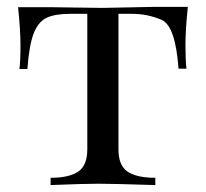

<svg xmlns="http://www.w3.org/2000/svg" viewBox="-20 -534 594 554"><path d="M518.1 -335.9H495.1Q486.3 -459.5 446 -476.8Q405.8 -494.1 360.8 -494.1H321.8V-103Q321.8 -56.6 348.1 -38.8Q374.5 -21 428.2 -21V0Q303.7 -3.9 263.7 -3.9Q223.6 -3.9 126 0V-21Q179.2 -21 205.6 -38.8Q231.9 -56.6 231.9 -103V-494.1H183.1Q138.7 -494.1 114.5 -482.7Q90.3 -471.2 77.1 -437.3Q64 -403.3 59.1 -335H36.1Q39.1 -357.9 39.1 -402.3Q39.1 -446.8 32.2 -513.2H127.9L275.9 -511.2L425.8 -514.2H522Q515.1 -447.8 515.1 -403.3Q515.1 -358.9 518.1 -335.9Z"/></svg>

Font: PlayfairDisplay-Regular
Style: Regular
Weight: 400
Designer: Claus Eggers Sørensen
Foundry: Claus Eggers Sørensen
Version: Version 1.002;PS 001.002;hotconv 1.0.70;makeotf.lib2.5.58329